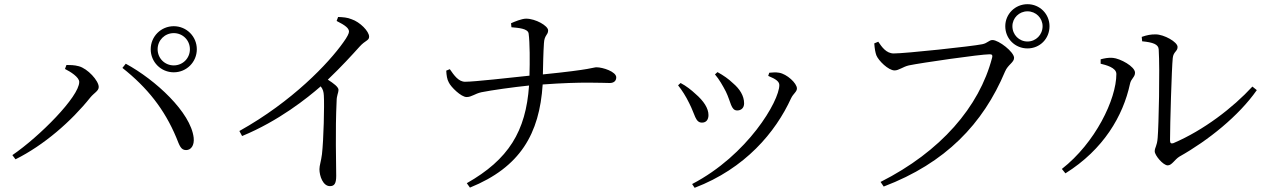

<svg xmlns="http://www.w3.org/2000/svg" viewBox="-20 -846 6040 916"><path d="M809 -501C870 -501 919 -550 919 -611C919 -672 870 -721 809 -721C748 -721 699 -672 699 -611C699 -550 748 -501 809 -501ZM809 -688C852 -688 886 -654 886 -611C886 -568 852 -534 809 -534C766 -534 732 -568 732 -611C732 -654 766 -688 809 -688ZM358 -455C358 -385 168 -194 39 -106L54 -86C189 -153 320 -267 411 -381C429 -403 451 -412 451 -431C451 -461 398 -519 356 -530C335 -536 312 -536 297 -536L290 -517C316 -504 358 -478 358 -455ZM904 -189C890 -310 722 -465 580 -542L564 -522C683 -428 765 -324 821 -190C837 -150 843 -130 868 -130C891 -130 908 -152 904 -189Z M1586 -746C1628 -725 1645 -711 1645 -695C1645 -687 1637 -670 1618 -644C1548 -545 1375 -362 1122 -221L1135 -197C1310 -269 1447 -379 1510 -434C1521 -420 1524 -408 1525 -390C1528 -345 1524 -178 1516 -110C1512 -77 1504 -57 1504 -39C1504 -6 1521 42 1554 42C1575 42 1584 30 1584 -7C1584 -67 1579 -220 1586 -365C1586 -390 1595 -404 1595 -417C1595 -431 1572 -448 1544 -466C1610 -529 1659 -583 1696 -624C1723 -654 1741 -652 1741 -671C1741 -697 1697 -741 1658 -754C1637 -763 1616 -764 1593 -765Z M2420 -716C2453 -713 2499 -710 2502 -686C2508 -643 2508 -551 2506 -485C2412 -475 2242 -456 2200 -456C2168 -455 2146 -487 2126 -516L2109 -509C2110 -487 2113 -467 2121 -453C2131 -431 2180 -383 2206 -383C2230 -383 2245 -399 2277 -406C2327 -416 2427 -430 2504 -438C2489 -219 2406 -85 2207 28L2222 49C2462 -48 2554 -208 2569 -443C2759 -457 2855 -450 2889 -450C2906 -450 2920 -458 2920 -477C2920 -504 2856 -525 2826 -525C2809 -525 2809 -515 2570 -491C2571 -538 2572 -594 2575 -639C2577 -680 2595 -678 2595 -701C2595 -723 2535 -757 2490 -757C2469 -757 2433 -742 2418 -735Z M3443 -409C3467 -360 3467 -319 3497 -319C3516 -319 3530 -331 3530 -353C3530 -389 3509 -422 3477 -449C3455 -470 3432 -486 3403 -502L3391 -491C3411 -468 3429 -436 3443 -409ZM3754 -377C3765 -400 3782 -408 3782 -424C3782 -449 3734 -493 3697 -499C3681 -502 3663 -500 3650 -499L3645 -484C3684 -468 3698 -456 3698 -440C3698 -364 3547 -106 3282 32L3294 50C3535 -42 3680 -215 3754 -377ZM3268 -354C3296 -300 3297 -261 3329 -261C3350 -261 3360 -276 3360 -297C3360 -329 3338 -364 3297 -399C3280 -415 3254 -436 3227 -450L3215 -439C3234 -415 3252 -387 3268 -354Z M4882 -615C4941 -615 4987 -661 4987 -721C4987 -779 4941 -826 4882 -826C4823 -826 4776 -779 4776 -721C4776 -661 4823 -615 4882 -615ZM4882 -792C4922 -792 4954 -760 4954 -721C4954 -680 4922 -648 4882 -648C4842 -648 4810 -680 4810 -721C4810 -760 4842 -792 4882 -792ZM4170 -647 4151 -639C4153 -612 4156 -596 4161 -582C4171 -557 4218 -510 4248 -510C4268 -510 4289 -528 4316 -534C4373 -546 4657 -587 4701 -587C4711 -587 4717 -585 4713 -570C4652 -336 4468 -123 4181 22L4196 44C4491 -68 4670 -255 4775 -505C4789 -538 4818 -548 4818 -570C4818 -598 4745 -655 4715 -655C4698 -655 4692 -640 4666 -635C4618 -625 4300 -591 4244 -591C4208 -591 4187 -622 4170 -647Z M5429 -649C5480 -644 5507 -635 5508 -610C5514 -514 5508 -245 5503 -188C5500 -148 5489 -143 5489 -124C5489 -105 5529 -57 5551 -57C5571 -57 5584 -85 5607 -99C5744 -176 5890 -293 5976 -416L5955 -433C5862 -332 5723 -225 5578 -163C5568 -160 5562 -162 5562 -176C5562 -251 5570 -523 5575 -569C5578 -600 5598 -600 5598 -622C5598 -646 5533 -682 5493 -682C5470 -682 5453 -679 5427 -670ZM5306 -493C5306 -372 5205 -164 5046 -40L5063 -19C5245 -133 5338 -293 5371 -446C5376 -471 5395 -478 5395 -499C5395 -529 5324 -567 5289 -570C5267 -572 5246 -567 5231 -563V-542C5255 -536 5306 -524 5306 -493Z"/></svg>

Font: Source Han Serif
Style: Regular
Weight: 400
Designer: Ryoko NISHIZUKA 西塚涼子 (kana & ideographs); Frank Grießhammer (Latin, Greek & Cyrillic); Wenlong ZHANG 张文龙 (bopomofo); San
Foundry: Adobe Systems Incorporated
Version: Version 1.001;PS 1.001;hotconv 16.6.54;makeotf.lib2.5.65590